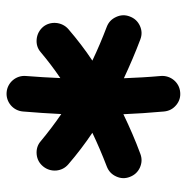

<svg xmlns="http://www.w3.org/2000/svg" viewBox="-12 -739 570 586"><g transform="rotate(90 273.0 -446.0)"><path d="M62 -292.5C71.8 -281.2 84.5 -274.4 99.6 -272.9C114.7 -271.5 127.9 -275.4 139.2 -285.2C164.1 -306.2 190.4 -326.2 218.3 -345.2C216.8 -310.5 214.8 -275.4 211.9 -239.7C209.5 -210 231.9 -183.6 261.7 -181.2C291.5 -178.7 317.9 -201.2 320.3 -231C323.7 -271.5 326.2 -309.1 328.1 -348.1C356.4 -328.6 384.3 -307.6 411.1 -285.2C422.4 -275.4 436 -271.5 451.2 -272.9C466.3 -274.4 478.5 -281.2 487.8 -292.5C497.1 -303.7 501.5 -317.4 500.5 -332.5C499 -347.7 492.7 -359.9 481.4 -369.6C450.2 -396.5 418 -420.9 385.3 -442.9C418 -458.5 452.1 -473.1 487.8 -486.8C502 -492.2 512.2 -501.5 518.6 -515.6C524.9 -529.3 525.4 -543 520 -557.1C514.6 -571.3 505.4 -581.5 491.7 -587.9C477.5 -594.2 463.9 -594.7 449.7 -589.4C408.2 -574.2 368.2 -556.6 328.6 -537.6C327.1 -576.2 324.2 -617.7 320.3 -661.6C318.8 -676.8 312.5 -689 300.8 -698.7C289.1 -708.5 275.9 -712.4 261.2 -710.9C231.4 -708.5 209.5 -681.6 211.9 -651.9C215.3 -614.7 217.3 -577.1 218.8 -539.1C180.2 -557.1 140.6 -574.2 100.1 -589.4C85.9 -594.7 72.3 -594.2 58.6 -587.9C44.9 -581.5 35.6 -571.3 30.3 -557.1C24.9 -543 25.4 -529.3 31.7 -515.6C38.1 -501.5 47.9 -492.2 62 -486.8C96.7 -473.6 131.3 -459 165 -442.9C131.8 -420.9 100.1 -396.5 68.8 -369.6C46.4 -350.1 43.5 -314.9 62 -292.5Z"/></g></svg>

Font: Mikhak
Style: Bold
Weight: 700
Designer: Amin Abedi
Version: Version 3.2